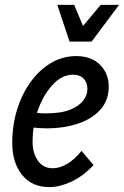

<svg xmlns="http://www.w3.org/2000/svg" viewBox="-20 -754 506 784"><path d="M30 -170Q30 -243 50 -307Q70 -371 105.5 -420Q141 -469 188.5 -497Q236 -525 291 -525Q353 -525 388.5 -489.5Q424 -454 424 -401Q424 -345 390.5 -307Q357 -269 299.5 -249.5Q242 -230 170 -230Q144 -230 117 -233Q113 -205 113 -177Q113 -128 135 -97.5Q157 -67 195 -67Q224 -67 254.5 -85Q285 -103 313 -138L362 -80Q320 -35 272 -12.5Q224 10 182 10Q110 10 70 -40Q30 -90 30 -170ZM278 -449Q231 -449 191.5 -404Q152 -359 131 -293Q140 -292 149 -291.5Q158 -291 167 -291Q229 -291 266 -306Q303 -321 320 -343.5Q337 -366 337 -390Q337 -416 322 -432.5Q307 -449 278 -449ZM214 -734H283L319 -648L391 -734H466L354 -584H264Z"/></svg>

Font: Radio Canada Condensed
Style: Italic
Weight: 400
Width: 3
Italic angle: -12°
Designer: Charles Daoud, Etienne Aubert Bonn, Alexandre Saumier Demers, Jacques Le Bailly
Foundry: Radio-Canada
Version: Version 2.104; ttfautohint (v1.8.4.7-5d5b);gftools[0.9.28.de